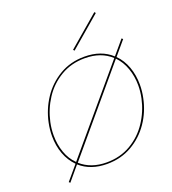

<svg xmlns="http://www.w3.org/2000/svg" viewBox="-163 -1022 1059 1180"><g transform="rotate(-20 366.0 -431.5)"><path d="M395 -718 388 -726 590 -899 597 -891ZM701 -385Q701 -342 692 -300Q675 -216 628 -147Q581 -78 509 -36.5Q437 5 346 5Q239 5 170 -56L93 36L85 29L163 -63Q125 -101 105 -154.5Q85 -208 85 -271Q85 -314 94 -357Q111 -439 157 -508.5Q203 -578 275 -620.5Q347 -663 438 -663Q548 -663 616 -600L692 -690L700 -683L624 -593Q662 -555 681.5 -501Q701 -447 701 -385ZM96 -273Q96 -213 114.5 -160.5Q133 -108 170 -72L609 -592Q543 -653 437 -653Q349 -653 279.5 -612Q210 -571 166 -503.5Q122 -436 105 -357Q96 -315 96 -273ZM690 -384Q690 -443 671.5 -495.5Q653 -548 617 -585L178 -64Q244 -5 347 -5Q436 -5 505.5 -46Q575 -87 619.5 -154.5Q664 -222 681 -301Q690 -343 690 -384Z"/></g></svg>

Font: Ysabeau Infant Hairline
Style: Italic
Weight: 100
Italic angle: -12°
Designer: Christian Thalmann (Catharsis Fonts)
Version: Version 0.003